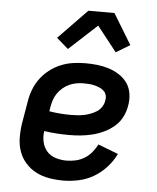

<svg xmlns="http://www.w3.org/2000/svg" viewBox="-54 -811 708 866"><g transform="rotate(5 300.0 -378.5)"><path d="M264 8Q231 8 199.5 2.5Q168 -3 141 -17Q114 -31 93.5 -54Q73 -77 63 -106Q53 -135 52.5 -167Q52 -199 57 -232L74 -332Q78 -359 88 -386Q98 -413 115.5 -437Q133 -461 157 -479.5Q181 -498 208 -509Q235 -520 263 -524Q291 -528 318 -528Q346 -528 373 -525Q400 -522 425 -514Q450 -506 472.5 -491.5Q495 -477 509.5 -456Q524 -435 528 -408Q532 -381 527 -354Q523 -328 510.5 -303Q498 -278 476.5 -259.5Q455 -241 429.5 -229Q404 -217 377.5 -210.5Q351 -204 325 -201.5Q299 -199 273 -199Q244 -199 215.5 -201Q187 -203 160 -207Q156 -182 161.5 -157.5Q167 -133 182.5 -115.5Q198 -98 222 -90.5Q246 -83 271 -83Q291 -83 312 -87.5Q333 -92 352 -103.5Q371 -115 385 -132Q399 -149 409 -168L500 -133Q484 -100 458.5 -72Q433 -44 401 -25.5Q369 -7 333.5 0.5Q298 8 264 8ZM273 -290Q288 -290 302.5 -291Q317 -292 332 -295Q347 -298 361.5 -303.5Q376 -309 389.5 -317.5Q403 -326 411.5 -339.5Q420 -353 422 -367Q425 -380 422 -392Q419 -404 410 -412Q401 -420 390.5 -424.5Q380 -429 368 -432Q356 -435 343.5 -436Q331 -437 318 -437Q302 -437 285.5 -434Q269 -431 253.5 -424Q238 -417 224.5 -405.5Q211 -394 201 -379.5Q191 -365 186 -349Q181 -333 178 -317L175 -298Q198 -294 223 -292Q248 -290 273 -290ZM234 -585 181 -631 311 -765H429L513 -627L450 -589L361 -702Z"/></g></svg>

Font: Iosevka Semibold Extended
Style: Italic
Weight: 600
Width: 7
Italic angle: -9°
Monospace: yes
Designer: Belleve Invis
Foundry: Belleve Invis
Version: Version 32.5.0; ttfautohint (v1.8.4)